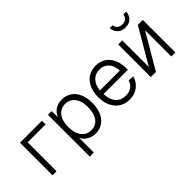

<svg xmlns="http://www.w3.org/2000/svg" viewBox="-24 -1396 2209 2209"><g transform="rotate(-45 1081.0 -291.0)"><path d="M82 0V-530H440V-471H148V0Z M537 150V-530H597L599 -431Q622 -485 667 -513.5Q712 -542 771 -542Q827 -542 869.5 -520.5Q912 -499 940 -461.5Q968 -424 982 -373.5Q996 -323 996 -265Q996 -207 982 -156.5Q968 -106 940 -68.5Q912 -31 869.5 -9.5Q827 12 771 12Q714 12 668.5 -16.5Q623 -45 603 -90V150ZM766 -51Q841 -51 883.5 -108Q926 -165 926 -265Q926 -365 883 -422Q840 -479 765 -479Q691 -479 647 -422Q603 -365 603 -265Q603 -165 647 -108Q691 -51 766 -51Z M1328 12Q1271 12 1227 -8.5Q1183 -29 1152 -66Q1121 -103 1105 -153.5Q1089 -204 1089 -265Q1089 -326 1105 -377Q1121 -428 1151 -464.5Q1181 -501 1225 -521.5Q1269 -542 1324 -542Q1377 -542 1419.5 -522.5Q1462 -503 1492 -467Q1522 -431 1538 -380Q1554 -329 1554 -267V-246H1158Q1162 -151 1207 -101Q1252 -51 1328 -51Q1386 -51 1423 -79Q1460 -107 1474 -153L1545 -148Q1525 -77 1468 -32.5Q1411 12 1328 12ZM1482 -305Q1477 -390 1435 -434.5Q1393 -479 1324 -479Q1255 -479 1211 -434Q1167 -389 1158 -305Z M1681 0V-530H1747V-98L2000 -530H2081V0H2015V-428L1764 0ZM1880 -608Q1821 -608 1785.5 -641.5Q1750 -675 1745 -732H1792Q1797 -694 1820.5 -676.5Q1844 -659 1880 -659Q1916 -659 1938.5 -676.5Q1961 -694 1966 -732H2014Q2009 -675 1974 -641.5Q1939 -608 1880 -608Z"/></g></svg>

Font: Geist Light
Style: Regular
Weight: 400
Designer: Basement.studio, Andrés Briganti, Mateo Zaragoza
Foundry: Basement.studio, Vercel, Andrés Briganti, Guido Ferreyra, Mateo Zaragoza
Version: Version 1.401